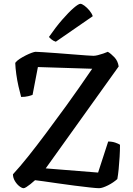

<svg xmlns="http://www.w3.org/2000/svg" viewBox="-20 -988 698 1008"><path d="M104 0Q95 0 81.5 -10.5Q68 -21 58 -38Q48 -55 48 -73Q85 -113 128.5 -167.5Q172 -222 222 -289Q272 -356 328 -433Q360 -478 394.5 -526.5Q429 -575 464 -627L179 -636L151 -490Q144 -487 128 -483Q112 -479 91 -479Q84 -504 77 -535Q70 -566 65.5 -598.5Q61 -631 60 -658Q68 -669 83.5 -679Q99 -689 116 -697.5Q133 -706 147 -711Q161 -716 167 -716Q175 -716 206 -714Q237 -712 279 -709Q321 -706 362.5 -702.5Q404 -699 434.5 -697Q465 -695 471 -695Q480 -695 494 -698.5Q508 -702 522.5 -707Q537 -712 546 -716Q562 -707 580.5 -687.5Q599 -668 603 -639L220 -104L495 -82L548 -245Q569 -245 586 -239Q603 -233 610 -228Q610 -198 608 -164.5Q606 -131 603 -100.5Q600 -70 596 -48Q586 -39 573.5 -30.5Q561 -22 547 -15Q533 -8 521 -4Q509 0 500 0Q486 0 450.5 -4Q415 -8 371 -13.5Q327 -19 283 -25.5Q239 -32 206.5 -36.5Q174 -41 164 -42Q152 -31 140 -21.5Q128 -12 118.5 -6Q109 0 104 0ZM273 -769Q260 -773 250.5 -781Q241 -789 237 -794Q273 -846 307 -885Q341 -924 366.5 -946Q392 -968 402 -968Q410 -968 423.5 -958Q437 -948 449.5 -933Q462 -918 467 -903Z"/></svg>

Font: Texturina 12pt Medium
Style: Regular
Weight: 500
Designer: Guillermo Torres Carreño
Foundry: Omnibus-Type
Version: Version 1.002